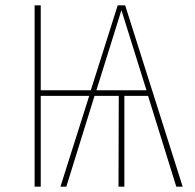

<svg xmlns="http://www.w3.org/2000/svg" viewBox="-20 -701 733 721"><path d="M642 0 536 -341H447V0H425L426 -341H335L229 0H207L315 -341H133V0H110V-681H133V-362H321L422 -681H450L666 0ZM342 -362H530L436 -663Z"/></svg>

Font: Fira Sans Condensed Thin
Style: Regular
Weight: 250
Width: 3
Designer: Carrois Corporate & Edenspiekermann AG
Foundry: Carrois Corporate GbR & Edenspiekermann AG
Version: Version 4.203